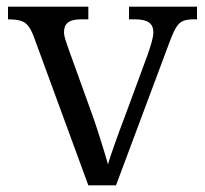

<svg xmlns="http://www.w3.org/2000/svg" viewBox="-20 -556 615 576"><path d="M81 -447Q73 -468 64 -479Q55 -490 41 -494Q27 -498 4 -498V-536H245V-498H223Q196 -498 184 -488.5Q172 -479 172 -460Q172 -450 176.5 -436Q181 -422 186 -408L256 -214Q265 -189 274 -161Q283 -133 291 -107Q299 -81 304 -63Q310 -84 324 -123.5Q338 -163 354 -205L423 -392Q431 -415 435.5 -431.5Q440 -448 440 -459Q440 -479 427 -488.5Q414 -498 385 -498H367V-536H571V-498H561Q541 -498 529 -493Q517 -488 508 -473Q499 -458 488 -428L328 0H245Z"/></svg>

Font: Noto Serif Hentaigana EL
Style: Regular
Weight: 400
Designer: Kazuhiro Yamada
Foundry: nipponia
Version: Version 1.000